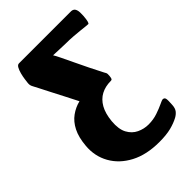

<svg xmlns="http://www.w3.org/2000/svg" viewBox="-223 -599 933 933"><g transform="rotate(-45 243.0 -132.5)"><path d="M303.1 244Q215.2 244 153.9 211.6Q92.5 179.2 62 124.7Q31.4 70.2 37.2 4.2Q41.7 -50.3 59.9 -86Q78.1 -121.8 106.7 -142.3Q135.3 -162.9 168.6 -170.9Q152.9 -202.3 134.8 -237.1Q116.8 -271.9 100.8 -302.9Q84.8 -333.8 73.9 -355.5Q62.9 -377.3 59.9 -382.3Q54.9 -391 53.9 -398Q52.9 -405 53.9 -413Q54.7 -420.3 56.8 -435.7Q58.9 -451.2 63.4 -468.3Q67.9 -485.4 74.6 -497.2Q81.2 -509 91 -509H449.6Q456.2 -509 462.9 -505.1Q469.7 -501.3 473.5 -489.3Q477.2 -477.2 475.5 -451.1Q472 -405.7 463.7 -405.7Q460.2 -405.7 446.7 -407Q433.1 -408.4 412.9 -410.7Q392.6 -412.9 368.9 -414.6Q345.1 -416.4 320.4 -416.4L235.7 -419.4Q242.2 -409.7 254.5 -384.1Q266.9 -358.5 283.2 -324.2Q299.6 -289.8 317.4 -253.3Q335.3 -216.7 352 -185Q353.7 -181.7 357.1 -175.9Q360.5 -170 358.7 -154Q357.7 -143.4 355.5 -138.3Q353.2 -133.1 345.9 -133.1Q308.2 -133.1 279.5 -117.9Q250.8 -102.6 233.1 -71.4Q215.5 -40.2 210.8 8.6Q206.3 59.9 222.6 89.9Q239 120 267.3 133.3Q295.6 146.6 326.3 146.6Q359.9 146.6 388.5 136.7Q417.1 126.9 436.6 117.6Q456.1 108.2 460.5 108.2Q471.6 108.2 474.5 117.9Q477.3 127.5 474.8 160.5Q473.6 182.5 464.3 194.4Q455 206.3 440.5 214.3Q416.3 227.5 383.7 235.8Q351.1 244 303.1 244Z"/></g></svg>

Font: Briem Hand Thin
Style: Regular
Weight: 100
Designer: Gunnlaugur SE Briem, Eben Sorkin
Foundry: Sorkin Type Co.
Version: Version 1.003